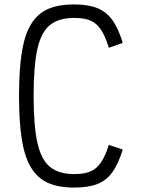

<svg xmlns="http://www.w3.org/2000/svg" viewBox="-20 -834 640 868"><path d="M315 14Q244 14 196.5 -7.5Q149 -29 120 -77Q91 -125 78.5 -204.5Q66 -284 66 -401Q66 -517 78.5 -596.5Q91 -676 120 -724Q149 -772 196.5 -793Q244 -814 315 -814Q378 -814 419.5 -797.5Q461 -781 488 -743.5Q515 -706 535 -640L472 -618Q456 -671 436 -700.5Q416 -730 388 -741.5Q360 -753 315 -753Q246 -753 206 -721Q166 -689 149 -612.5Q132 -536 132 -401Q132 -266 149 -189Q166 -112 206 -79.5Q246 -47 315 -47Q360 -47 388 -58.5Q416 -70 436 -99Q456 -128 472 -179L535 -158Q515 -93 488 -55.5Q461 -18 420 -2Q379 14 315 14Z"/></svg>

Font: Victor Mono Light
Style: Regular
Weight: 300
Monospace: yes
Designer: Rune Bjørnerås
Version: Version 1.561;gftools[0.9.30]